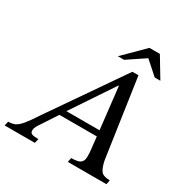

<svg xmlns="http://www.w3.org/2000/svg" viewBox="-249 -993 1116 1150"><g transform="rotate(30 309.5 -418.0)"><path d="M147 0H-62L-55 -30Q-27 -30 -8 -39Q11 -48 34 -75.5Q57 -103 94 -160L440 -661H482L561 -119Q571 -70 587 -50Q603 -30 648 -30L642 0H375L381 -30Q406 -30 423.5 -34Q441 -38 451 -50Q461 -62 461 -87Q461 -99 460.5 -109.5Q460 -120 459 -129L448 -229L446 -249L412 -548H409L209 -249L197 -229L121 -113Q111 -99 103.5 -85Q96 -71 96 -57Q96 -41 108.5 -35.5Q121 -30 154 -30ZM459 -219H179L203 -259H455ZM361 -698H318L457 -836H529L612 -698H573L482 -779Z"/></g></svg>

Font: STIX Two Text
Style: Italic
Weight: 400
Italic angle: -12°
Designer: Ross Mills, John Hudson & Paul Hanslow, Tiro Typeworks Ltd; with prior portions MicroPress Inc. and Coen Hoffman, Elsevi
Foundry: Tiro Typeworks Ltd
Version: Version 2.13 b171